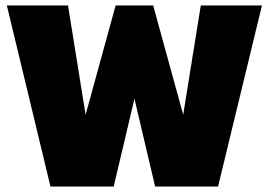

<svg xmlns="http://www.w3.org/2000/svg" viewBox="-20 -680 1018 700"><path d="M775 0H545.5L453.5 -391H487L394.5 0H164L5 -660H228L293 -256H290.5L401.5 -660H538.5L649.5 -256H647L712 -660H935Z"/></svg>

Font: League Spartan Thin Black
Style: Regular
Weight: 900
Version: Version 2.002